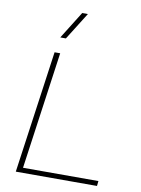

<svg xmlns="http://www.w3.org/2000/svg" viewBox="-96 -956 748 1020"><g transform="rotate(10 277.5 -445.5)"><path d="M185.1 -660.2 96.2 -26.9H502.9L500 0H62L154.8 -660.2ZM170.9 -743.2 263.2 -891.1H293.9L201.2 -743.2Z"/></g></svg>

Font: Human Sans ExtraLight
Style: Italic
Weight: 200
Italic angle: -8°
Designer: Tim Radville
Foundry: Continuum
Version: Version 1.000;FEAKit 1.0